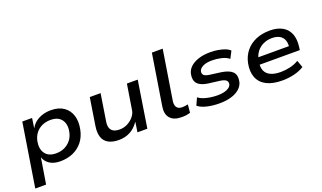

<svg xmlns="http://www.w3.org/2000/svg" viewBox="-84 -1230 3243 1934"><g transform="rotate(-20 1537.0 -262.5)"><path d="M29 180 137 -499H242L226 -392Q248 -433 282.5 -458.5Q317 -484 358.5 -496Q400 -508 445 -508Q528 -508 581.5 -471Q635 -434 655 -369.5Q675 -305 658 -223Q643 -149 602.5 -97.5Q562 -46 500.5 -18.5Q439 9 363 9Q293 9 249 -20Q205 -49 190 -96V-97L145 180ZM349 -81Q400 -81 440 -100Q480 -119 508 -153.5Q536 -188 546 -238Q562 -318 525.5 -367.5Q489 -417 408 -417Q359 -417 318.5 -399Q278 -381 250.5 -346.5Q223 -312 212 -262Q197 -181 233 -131Q269 -81 349 -81Z M989 9Q923 9 879 -15Q835 -39 819 -87Q803 -135 814 -205L860 -498H976L931 -212Q924 -173 932.5 -145Q941 -117 966 -102.5Q991 -88 1033 -88Q1079 -88 1118 -108.5Q1157 -129 1183.5 -161Q1210 -193 1215 -229L1258 -498H1374L1296 0H1190L1206 -107H1205Q1166 -49 1112 -20Q1058 9 989 9Z M1663 9Q1578 9 1539.5 -35.5Q1501 -80 1514 -160L1601 -705H1717L1632 -172Q1628 -146 1634.5 -125.5Q1641 -105 1658 -94Q1675 -83 1701 -83Q1716 -83 1732.5 -85.5Q1749 -88 1763 -91L1755 -4Q1732 3 1710.5 6Q1689 9 1663 9Z M2069 9Q1994 9 1933 -6Q1872 -21 1839 -49L1874 -126Q1898 -107 1931.5 -96Q1965 -85 2002.5 -79.5Q2040 -74 2076 -74Q2139 -74 2179 -92Q2219 -110 2225 -139Q2230 -165 2213.5 -180.5Q2197 -196 2152 -203L2026 -219Q1948 -230 1916 -266.5Q1884 -303 1897 -368Q1906 -410 1939 -441Q1972 -472 2027 -490Q2082 -508 2154 -508Q2197 -508 2237.5 -501Q2278 -494 2310.5 -481.5Q2343 -469 2361 -450L2322 -375Q2291 -401 2241.5 -412.5Q2192 -424 2142 -424Q2079 -424 2043 -405Q2007 -386 2001 -359Q1996 -332 2012 -317Q2028 -302 2071 -296L2192 -280Q2275 -267 2308.5 -232Q2342 -197 2329 -129Q2320 -87 2285 -55.5Q2250 -24 2194.5 -7.5Q2139 9 2069 9Z M2744 9Q2639 9 2573.5 -25Q2508 -59 2483 -123Q2458 -187 2475 -274Q2490 -346 2532.5 -398.5Q2575 -451 2641 -479.5Q2707 -508 2792 -508Q2870 -508 2924 -478.5Q2978 -449 3001.5 -391.5Q3025 -334 3014 -250L3010 -219H2556L2567 -294H2942L2918 -271Q2926 -324 2912.5 -358.5Q2899 -393 2867 -411Q2835 -429 2786 -429Q2735 -429 2692.5 -409Q2650 -389 2622 -352Q2594 -315 2585 -263L2583 -252Q2573 -195 2589 -156Q2605 -117 2647 -97Q2689 -77 2756 -77Q2805 -77 2855.5 -88.5Q2906 -100 2949 -126L2976 -50Q2930 -20 2867.5 -5.5Q2805 9 2744 9Z"/></g></svg>

Font: Nunito Sans 7pt SemiExpanded SemiBold
Style: Italic
Weight: 600
Width: 6
Italic angle: -9°
Designer: Vernon Adams
Foundry: Vernon Adams
Version: Version 3.101;gftools[0.9.27]